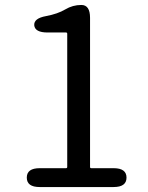

<svg xmlns="http://www.w3.org/2000/svg" viewBox="-20 -754 595 774"><path d="M140 0Q88 0 88 -38Q88 -76 140 -76H246Q251 -76 251 -81V-618Q251 -623 246 -623H172Q121 -623 118 -652Q116 -680 165 -689Q213 -698 243 -716Q273 -734 308 -734Q343 -734 343 -682V-81Q343 -76 348 -76H438Q490 -76 490 -38Q490 0 438 0Z"/></svg>

Font: Resource Han Rounded KR
Style: Regular
Weight: 400
Designer: Cyano Hao (round all glyphs); Ryoko NISHIZUKA 西塚涼子 (kana, bopomofo & ideographs); Paul D. Hunt (Latin, Greek & Cyrillic)
Foundry: Cyano Hao
Version: 0.990